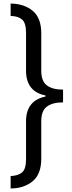

<svg xmlns="http://www.w3.org/2000/svg" viewBox="-20 -871 406 1084"><path d="M40 -851Q116 -850 164.5 -810Q213 -770 213 -683V-471Q213 -413 244.5 -389Q276 -365 336 -365V-293Q276 -293 244.5 -269Q213 -245 213 -188V25Q213 113 163.5 153Q114 193 40 193V123Q83 121 105 102Q127 83 127 28V-186Q127 -303 237 -326V-332Q127 -354 127 -472V-686Q127 -741 105 -760.5Q83 -780 40 -781Z"/></svg>

Font: Noto Sans Tamil UI SemiCondensed
Style: Regular
Weight: 400
Width: 4
Designer: Jelle Bosma - Monotype Design Team
Foundry: Monotype Imaging Inc.
Version: Version 2.004